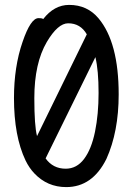

<svg xmlns="http://www.w3.org/2000/svg" viewBox="-20 -739 540 783"><path d="M250 24Q173 24 120 -32Q99 -54 84 -85Q37 -184 37 -339Q37 -467 72 -568Q105 -665 137 -665Q154 -665 156 -661Q201 -719 262 -719Q336 -719 382 -664Q464 -566 464 -354Q464 -202 414 -91Q357 24 250 24ZM248 -51Q293 -51 323 -91Q353 -131 367.5 -202Q382 -273 382 -360Q382 -452 369 -506L166 -93Q196 -51 248 -51ZM131 -184 334 -599Q308 -644 258 -644Q216 -644 171 -568Q120 -481 120 -339Q120 -226 131 -184Z"/></svg>

Font: LXGW WenKai Mono Medium
Style: Regular
Weight: 500
Monospace: yes
Designer: LXGW / Fontworks Inc.
Foundry: LXGW / Fontworks Inc.
Version: Version 1.520; June 14, 2025